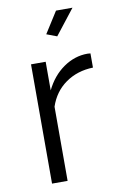

<svg xmlns="http://www.w3.org/2000/svg" viewBox="-84 -778 519 826"><g transform="rotate(-10 175.5 -365.0)"><path d="M207 -620 162 -637 221 -730H293ZM335 -461Q266 -459 215 -423Q164 -387 143 -324V0H75V-521H139V-396Q168 -456 217 -490Q266 -524 322 -524Q330 -524 335 -523Z"/></g></svg>

Font: PTCRaleway
Style: Regular
Weight: 400
Designer: Matt McInerney, Pablo Impallari, Rodrigo Fuenzalida
Foundry: Matt McInerney, Pablo Impallari, Rodrigo Fuenzalida
Version: Version 3.000g; ttfautohint (v1.5) -l 8 -r 28 -G 28 -x 14 -D